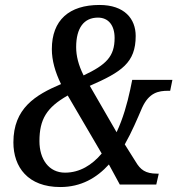

<svg xmlns="http://www.w3.org/2000/svg" viewBox="-20 -744 715 774"><path d="M223 10C307 10 370 -27 419 -81L463 0H610L620 -44H613C566 -44 546 -60 527 -92L483 -162C512 -213 534 -266 553 -310C581 -371 619 -378 658 -378H666L675 -422H513L505 -383C493 -327 476 -266 450 -211L342 -398C470 -454 527 -491 527 -599C527 -668 482 -724 381 -724C259 -724 189 -663 189 -546C189 -501 202 -454 226 -405C122 -361 34 -307 34 -170C34 -70 93 10 223 10ZM317 -440C296 -482 287 -519 287 -554C287 -631 318 -673 375 -673C417 -673 442 -642 442 -591C442 -516 408 -483 317 -440ZM242 -48C177 -48 139 -102 139 -175C139 -263 168 -311 253 -359L390 -125C351 -79 302 -48 242 -48Z"/></svg>

Font: Noto Serif Condensed Medium
Style: Italic
Weight: 500
Width: 3
Italic angle: -12°
Designer: Monotype Design Team
Foundry: Monotype Imaging Inc.
Version: Version 2.013